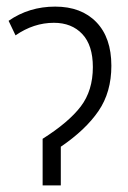

<svg xmlns="http://www.w3.org/2000/svg" viewBox="-20 -561 386 581"><path d="M317 -362Q317 -282 278 -225Q239 -168 164 -117V0H109V-141Q188 -191 224.5 -239Q261 -287 261 -358Q261 -424 229 -458Q197 -492 143 -492Q82 -492 27 -454L6 -498Q68 -541 147 -541Q226 -541 271.5 -494Q317 -447 317 -362Z"/></svg>

Font: Noto Sans Display Light Narrow
Style: Regular
Weight: 300
Width: 4
Designer: Monotype Design team
Foundry: Monotype Imaging Inc.
Version: Version 1.000